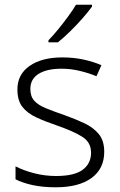

<svg xmlns="http://www.w3.org/2000/svg" viewBox="-20 -786 509 816"><path d="M423 -141Q423 -69 369 -29.5Q315 10 217 10Q161 10 118 0.5Q75 -9 46 -24V-79Q81 -61 126 -49.5Q171 -38 218 -38Q296 -38 331.5 -64.5Q367 -91 367 -137Q367 -181 330 -204.5Q293 -228 221 -253Q171 -270 133.5 -287.5Q96 -305 75 -332Q54 -359 54 -406Q54 -470 106 -506Q158 -542 245 -542Q293 -542 334.5 -533Q376 -524 411 -509L390 -462Q359 -475 320 -484.5Q281 -494 242 -494Q179 -494 144 -472Q109 -450 109 -408Q109 -376 126 -357.5Q143 -339 175 -326Q207 -313 253 -297Q301 -280 339 -262Q377 -244 400 -216Q423 -188 423 -141ZM371 -758Q356 -737 331.5 -709Q307 -681 279 -653.5Q251 -626 226 -606H186V-615Q205 -634 227 -661Q249 -688 269.5 -716Q290 -744 303 -766H371Z"/></svg>

Font: Noto Sans Arabic Light
Style: Regular
Weight: 300
Designer: Monotype Design Team, Nadine Chahine, Nizar Qandah and Khaled Hosny
Foundry: Monotype Imaging Inc.
Version: Version 2.012; ttfautohint (v1.8.4.7-5d5b)